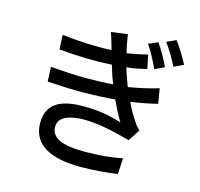

<svg xmlns="http://www.w3.org/2000/svg" viewBox="-121 -961 1182 1132"><g transform="rotate(15 470.0 -395.5)"><path d="M759 -727C745 -751 731 -774 719 -790L662 -765C677 -745 690 -722 702 -700C714 -678 726 -655 737 -630L795 -658C786 -678 772 -703 759 -727ZM861 -769C846 -792 832 -814 820 -830L763 -804C778 -784 792 -763 805 -741C818 -720 830 -697 842 -673L900 -701C890 -721 875 -745 861 -769ZM350 -475C285 -476 216 -480 145 -486L149 -397C222 -392 296 -389 367 -389C437 -390 504 -393 561 -398C580 -357 601 -314 625 -276C554 -297 491 -311 392 -311C290 -311 166 -291 169 -147C172 -18 280 39 466 39C545 39 624 32 690 22L695 -75C627 -61 554 -54 465 -54C328 -54 260 -83 260 -153C260 -223 356 -236 412 -236C526 -237 647 -199 699 -187L746 -258C731 -272 719 -286 709 -303C686 -336 667 -371 650 -408C713 -416 768 -428 812 -439L797 -530C752 -516 688 -500 613 -488L594 -541C588 -557 581 -577 575 -598C616 -602 659 -611 697 -621L680 -704C640 -694 597 -685 555 -679C545 -716 538 -754 534 -789L433 -776C440 -758 446 -738 451 -720L464 -674C378 -669 274 -673 163 -686L167 -598C286 -587 399 -585 489 -591C494 -570 503 -547 510 -523L526 -481C475 -477 415 -475 350 -475Z"/></g></svg>

Font: GenSekiGothic2 TW M
Style: Regular
Weight: 500
Version: Version 2.100;PS 2.1;hotconv 16.6.51;makeotf.lib2.5.65220 DE